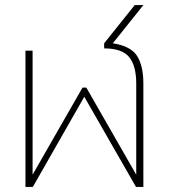

<svg xmlns="http://www.w3.org/2000/svg" viewBox="-20 -734 663 754"><path d="M80 -535H108V-48L304 -390H319L515 -48V-406Q515 -476 487 -510Q459 -544 389 -544V-564L509 -714H543L423 -564Q494 -553 518.5 -514Q543 -475 543 -406V0H514L311 -354L109 0H80Z"/></svg>

Font: Prompt Thin
Style: Regular
Weight: 250
Designer: Katatrad Team
Foundry: CadsonDemak
Version: Version 1.001